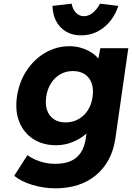

<svg xmlns="http://www.w3.org/2000/svg" viewBox="-20 -793 717 1043"><path d="M281 230Q216 230 154.5 211Q93 192 57 162L129 50Q148 64 172 74.5Q196 85 223 91Q250 97 279 97Q330 97 364 82Q398 67 418.5 36.5Q439 6 446 -40L458 -129L489 -124Q477 -91 445.5 -64Q414 -37 372 -20.5Q330 -4 285 -4Q213 -4 161 -37.5Q109 -71 85 -130.5Q61 -190 72 -268Q84 -348 124.5 -409.5Q165 -471 226 -506.5Q287 -542 357 -542Q387 -542 413.5 -535Q440 -528 462 -516.5Q484 -505 500.5 -489.5Q517 -474 526 -456Q535 -438 536 -419L502 -411L525 -531H677L607 -43Q598 22 571 72.5Q544 123 501.5 158.5Q459 194 403.5 212Q348 230 281 230ZM336 -128Q375 -128 406 -145.5Q437 -163 457 -194Q477 -225 483 -267Q489 -309 478 -340.5Q467 -372 441 -389.5Q415 -407 376 -407Q338 -407 307.5 -389.5Q277 -372 257 -340.5Q237 -309 231 -267Q225 -225 236 -194Q247 -163 272.5 -145.5Q298 -128 336 -128ZM421 -601Q352 -601 310 -644Q268 -687 265 -761L369 -773Q375 -742 393 -723.5Q411 -705 436 -705Q461 -705 484 -723.5Q507 -742 523 -773L623 -761Q598 -687 544 -644Q490 -601 421 -601Z"/></svg>

Font: Lexend
Style: Bold Italic
Weight: 700
Italic angle: -8.13011°
Designer: Bonnie Shaver-Troup, Thomas Jockin
Foundry: Lexend
Version: Version 1.007